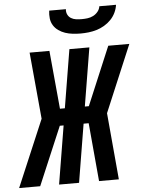

<svg xmlns="http://www.w3.org/2000/svg" viewBox="-93 -1004 795 1053"><g transform="rotate(-5 304.5 -477.5)"><path d="M518 0H409L380 -321H352L299 0H189L242 -321H221L85 0H-31L125 -368L91 -735H200L230 -414H257L310 -735H420L367 -414H389L524 -735H640L485 -367ZM379 -815Q357 -815 335.5 -817.5Q314 -820 294.5 -826.5Q275 -833 258 -845Q241 -857 230.5 -874Q220 -891 217.5 -912Q215 -933 218 -955H310Q308 -939 314.5 -925.5Q321 -912 333.5 -904.5Q346 -897 361 -895Q376 -893 392 -893Q408 -893 424 -895Q440 -897 455 -904.5Q470 -912 481 -925.5Q492 -939 494 -955H586Q583 -933 573 -912Q563 -891 546.5 -874Q530 -857 509.5 -845Q489 -833 467 -826.5Q445 -820 423 -817.5Q401 -815 379 -815Z"/></g></svg>

Font: Iosevka SS04 Extended Oblique
Style: Bold
Weight: 700
Width: 7
Italic angle: -9°
Monospace: yes
Designer: Belleve Invis
Foundry: Belleve Invis
Version: Version 19.0.0; ttfautohint (v1.8.4)